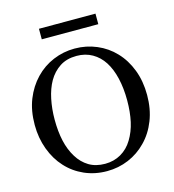

<svg xmlns="http://www.w3.org/2000/svg" viewBox="-127 -978 997 1099"><g transform="rotate(-15 372.0 -428.0)"><path d="M607.4 -610.8Q653.3 -563 679.2 -495.4Q705.1 -427.7 705.1 -345.7Q705.1 -263.2 678.7 -195.8Q652.3 -128.4 605.5 -81.1Q560.1 -34.2 500 -8.8Q439.9 16.6 372.1 16.6Q299.8 16.6 238.5 -10.5Q177.2 -37.6 133.3 -85.9Q89.4 -133.3 64.2 -200.9Q39.1 -268.6 39.1 -345.7Q39.1 -430.2 65.4 -496.3Q91.8 -562.5 138.2 -610.8Q184.1 -658.7 244.9 -684.1Q305.7 -709.5 372.1 -709.5Q440.9 -709.5 502 -683.6Q563 -657.7 607.4 -610.8ZM534.7 -119.6Q562 -164.1 574.5 -220.2Q586.9 -276.4 586.9 -345.7Q586.9 -417 573 -476.6Q559.1 -536.1 532.2 -578.1Q505.4 -619.6 464.8 -642.8Q424.3 -666 372.1 -666Q313.5 -666 272.5 -639.2Q231.4 -612.3 205.6 -567.4Q181.2 -524.4 169.2 -466.8Q157.2 -409.2 157.2 -345.7Q157.2 -275.4 169.9 -218.8Q182.6 -162.1 210 -118.2Q236.3 -75.2 276.4 -51Q316.4 -26.9 372.1 -26.9Q424.3 -26.9 466.3 -51.3Q508.3 -75.7 534.7 -119.6ZM540 -809.1H205.1V-871.6H540Z"/></g></svg>

Font: UniBurma_GGSerif
Style: Book
Weight: 400
Designer: Victor San Kho Lin (for Burmese only and related typography optimization with it)
Foundry: http://www.unimm.org
Version: 2.0